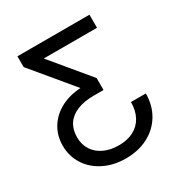

<svg xmlns="http://www.w3.org/2000/svg" viewBox="-172 -644 943 994"><g transform="rotate(-30 299.5 -146.5)"><path d="M43.9 2.9Q43.9 -57.1 73.2 -104.2Q102.5 -151.4 154.3 -179Q206.1 -206.5 272 -210V-210.9L72.3 -451.2V-515.6H502.9V-437.5H185.5V-436.5L371.1 -212.9V-141.6H313.5Q254.9 -141.6 213.6 -124.8Q172.4 -107.9 151.1 -75.7Q129.9 -43.5 129.9 2.9Q129.9 45.9 150.9 78.4Q171.9 110.8 210 128.7Q248 146.5 297.9 146.5Q349.1 146.5 386.2 127Q423.3 107.4 443.1 70.8Q462.9 34.2 462.9 -16.6H551.8Q551.8 53.7 519.3 108.4Q486.8 163.1 428.7 193.4Q370.6 223.6 295.9 223.6Q223.6 223.6 166.3 195.3Q108.9 167 76.4 116.5Q43.9 65.9 43.9 2.9Z"/></g></svg>

Font: Intratopia Thin
Style: Regular
Weight: 100
Designer: Rasmus Andersson
Foundry: rsms
Version: Version 3.000;Glyphs 3.2.3 (3260)